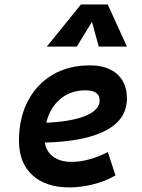

<svg xmlns="http://www.w3.org/2000/svg" viewBox="-20 -815 626 845"><path d="M295.9 -102.5Q332.5 -102.5 374.3 -114Q416 -125.5 454.6 -146L488.3 -43Q441.4 -16.1 387.9 -3.2Q334.5 9.8 285.6 9.8Q181.2 9.8 122.3 -44.4Q63.5 -98.6 63.5 -195.8Q63.5 -295.4 102.5 -370.1Q141.6 -444.8 211.7 -486.1Q281.7 -527.3 375.5 -527.3Q452.6 -527.3 495.6 -488.8Q538.6 -450.2 538.6 -381.8Q538.6 -289.1 445.3 -240.5Q352.1 -191.9 177.2 -187.5Q184.1 -147 214.8 -124.8Q245.6 -102.5 295.9 -102.5ZM183.6 -274.9Q294.9 -279.8 356.7 -305.4Q418.5 -331.1 418.5 -373Q418.5 -417.5 356 -417.5Q291 -417.5 245.4 -379.2Q199.7 -340.8 183.6 -274.9ZM454.1 -795.4 538.6 -609.9H414.6L384.8 -718.8L317.9 -609.9H186L336.4 -795.4Z"/></svg>

Font: CaskaydiaCove NFP SemiBold
Style: Italic
Weight: 600
Italic angle: -10°
Designer: Aaron Bell
Foundry: Saja Typeworks
Version: Version 2111.001; VTT 6.35;Nerd Fonts 3.1.1